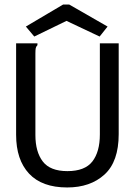

<svg xmlns="http://www.w3.org/2000/svg" viewBox="-20 -814 590 846"><path d="M276 12Q165 12 108 -49Q51 -110 51 -220V-623H145V-615Q139 -609 137.5 -602Q136 -595 136 -578V-219Q136 -145 168.5 -102.5Q201 -60 277 -60Q354 -60 387 -102.5Q420 -145 420 -222V-623H503V-223Q503 -102 440.5 -45Q378 12 276 12ZM131 -653 94 -697 258 -794H285L454 -697L419 -653L273 -722Z"/></svg>

Font: Inconsolata SemiExpanded Medium
Style: Regular
Weight: 500
Width: 6
Monospace: yes
Designer: Raph Levien, Cyreal, Brenton Simpson
Foundry: Raph Levien, Cyreal, Google
Version: Version 3.001; ttfautohint (v1.8.2.53-6de2)